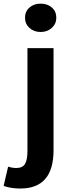

<svg xmlns="http://www.w3.org/2000/svg" viewBox="-74 -830 398 1078"><path d="M40 228.5Q-11.7 228.5 -53.7 213.9L-28.3 105.5Q-4.9 113.3 17.6 113.3Q52.7 113.3 66.4 90.3Q80.1 67.4 80.1 17.6V-559.6H226.6V13.7Q226.6 228.5 40 228.5ZM154.3 -650.4Q116.2 -650.4 91.3 -673.3Q66.4 -696.3 66.4 -730.5Q66.4 -765.6 91.3 -787.6Q116.2 -809.6 154.3 -809.6Q192.4 -809.6 217.3 -787.6Q242.2 -765.6 242.2 -730.5Q242.2 -696.3 216.8 -673.3Q191.4 -650.4 154.3 -650.4Z"/></svg>

Font: Bpmf Zihi Sans Bold
Style: Bold
Weight: 700
Foundry: But Ko
Version: Version 1.320